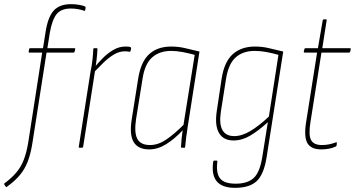

<svg xmlns="http://www.w3.org/2000/svg" viewBox="-70 -711 1708 924"><path d="M158 -479H288Q293 -479 292 -474L289 -462Q288 -458 284 -458H154L86 -23Q78 28 64 65Q50 102 26 131Q2 160 -37 188Q-40 191 -42 188L-50 176Q-51 172 -48 171Q-13 145 9.5 118Q32 91 45 56.5Q58 22 66 -26L133 -458H71Q67 -458 68 -463L70 -475Q71 -479 76 -479H137L149 -555Q160 -628 188 -659.5Q216 -691 272 -691Q290 -691 309 -688Q328 -685 339 -680Q342 -678 342 -674L340 -662Q340 -658 336 -659Q322 -664 305 -667Q288 -670 272 -670Q224 -670 202.5 -643Q181 -616 170 -555Z M313 0Q308 0 309 -4L366 -368Q372 -395 375 -423Q378 -451 379 -475Q379 -479 383 -479H396Q399 -479 399 -475Q398 -452 395 -426Q392 -400 388 -378V-374L330 -4Q329 0 324 0ZM378 -359 382 -384Q400 -406 423.5 -430Q447 -454 475 -470.5Q503 -487 533 -487Q541 -487 547.5 -486.5Q554 -486 558 -484Q561 -483 561 -479Q561 -477 560 -472.5Q559 -468 558 -465Q556 -461 552 -462Q549 -463 543.5 -463.5Q538 -464 530 -464Q504 -464 478 -448.5Q452 -433 427 -408.5Q402 -384 378 -359Z M648 8Q595 8 573.5 -27Q552 -62 564 -137L595 -333Q608 -414 648 -450.5Q688 -487 754 -487Q790 -487 822 -479Q854 -471 890 -463L835 -112Q829 -75 826 -50.5Q823 -26 821 -4Q821 0 818 0H804Q801 0 801 -4Q802 -23 804 -44Q806 -65 809 -84Q770 -42 729.5 -17Q689 8 648 8ZM652 -13Q691 -13 729.5 -39Q768 -65 813 -110L867 -447Q838 -455 808.5 -460.5Q779 -466 754 -466Q698 -466 662.5 -435Q627 -404 616 -332L585 -139Q575 -74 590.5 -43.5Q606 -13 652 -13Z M1157 -487Q1193 -487 1225 -479Q1257 -471 1293 -463L1213 46Q1200 128 1165.5 160.5Q1131 193 1061 193Q999 193 973 161.5Q947 130 956 67Q957 62 960 62H973Q977 62 976 68Q969 122 989 147.5Q1009 173 1064 173Q1121 173 1150.5 146Q1180 119 1192 46L1219 -123Q1174 -82 1134.5 -58.5Q1095 -35 1054 -35Q1005 -35 984 -71Q963 -107 973 -175L997 -335Q1010 -415 1051 -451Q1092 -487 1157 -487ZM1057 -56Q1094 -56 1135 -80.5Q1176 -105 1224 -150L1270 -447Q1242 -455 1213 -460.5Q1184 -466 1156 -466Q1100 -466 1065 -435.5Q1030 -405 1018 -333L993 -174Q984 -114 1000.5 -85Q1017 -56 1057 -56Z M1476 8Q1427 8 1409.5 -22Q1392 -52 1403 -122L1456 -458H1396Q1391 -458 1392 -463L1395 -475Q1396 -479 1400 -479H1460L1483 -613Q1485 -618 1488 -618H1498Q1503 -618 1502 -613L1481 -479H1615Q1619 -479 1618 -474L1615 -462Q1614 -458 1610 -458H1477L1424 -123Q1414 -61 1427 -37Q1440 -13 1479 -13Q1498 -13 1514.5 -16.5Q1531 -20 1547 -26Q1551 -28 1551 -23L1550 -11Q1549 -7 1544 -5Q1529 2 1511 5Q1493 8 1476 8Z"/></svg>

Font: Sofia Sans Condensed Thin
Style: Italic
Weight: 250
Italic angle: -9°
Version: Version 4.100